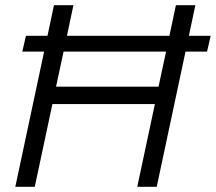

<svg xmlns="http://www.w3.org/2000/svg" viewBox="-20 -720 832 740"><path d="M39 0 150 -521H66L80 -582H163L188 -700H263L238 -582H633L658 -700H733L708 -582H792L778 -521H695L584 0H509L577 -319H182L114 0ZM196 -386H591L620 -521H225Z"/></svg>

Font: Red Hat Text
Style: Italic
Weight: 300
Italic angle: -12°
Designer: Pentagram, MCKL
Foundry: Pentagram, MCKL
Version: Version 1.023